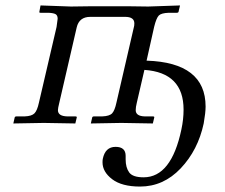

<svg xmlns="http://www.w3.org/2000/svg" viewBox="-20 -452 827 706"><path d="M188 -353Q192 -379 192 -383Q192 -395 185 -399.5Q178 -404 159 -405H129Q123 -405 125 -410L129 -432L241 -428L316 -429H450L525 -428L642 -432L637 -411Q637 -405 630 -405H600Q573 -404 564 -395Q555 -386 547 -354L519 -229Q736 -222 736 -60Q736 -38 729 2Q708 100 644.5 167Q581 234 495 234Q428 234 392.5 207Q357 180 357 145Q357 136 358 132Q367 88 405 88Q442 88 442 121V134Q442 164 455 182Q468 200 508 200Q610 200 647 24Q655 -13 655 -49Q655 -185 511 -195L483 -74Q479 -58 479 -47Q479 -25 512 -24H542Q549 -24 547 -19L542 2L426 0L314 2L319 -20Q320 -24 326 -24H356Q383 -25 392.5 -35.5Q402 -46 408 -74L472 -351Q474 -357 474 -366Q474 -390 440 -390H312Q271 -390 262 -351L198 -74Q193 -54 193 -47Q193 -25 227 -24H257Q264 -24 262 -19L257 2L141 0L29 2L34 -20Q35 -24 41 -24H71Q97 -25 107 -35.5Q117 -46 123 -74Z"/></svg>

Font: Linux Libertine O
Style: Italic
Weight: 400
Italic angle: -12°
Designer: Philipp H. Poll
Foundry: Philipp H. Poll
Version: Version 5.1.6